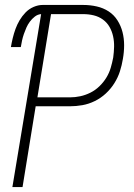

<svg xmlns="http://www.w3.org/2000/svg" viewBox="-20 -755 540 775"><path d="M30 0 146 -698Q132 -697 120.5 -688Q109 -679 100.5 -667.5Q92 -656 86.5 -643.5Q81 -631 76.5 -618Q72 -605 69 -591.5Q66 -578 64 -565H24Q27 -583 31.5 -601.5Q36 -620 42.5 -638Q49 -656 59 -673Q69 -690 83 -704.5Q97 -719 115.5 -727Q134 -735 152 -735H316Q344 -735 370.5 -729Q397 -723 418.5 -709Q440 -695 454 -673Q468 -651 474.5 -625.5Q481 -600 481 -572.5Q481 -545 476 -517Q472 -492 464 -467Q456 -442 441.5 -419Q427 -396 407 -377.5Q387 -359 362.5 -347Q338 -335 312.5 -330.5Q287 -326 262 -326H124L71 0ZM131 -362H262Q283 -362 304 -366.5Q325 -371 345 -381Q365 -391 381.5 -407Q398 -423 409.5 -442Q421 -461 427 -481.5Q433 -502 437 -523Q440 -545 440.5 -566.5Q441 -588 436.5 -608.5Q432 -629 422 -646.5Q412 -664 395.5 -676Q379 -688 358.5 -693Q338 -698 316 -698H186Z"/></svg>

Font: Iosevka SS04 Extralight
Style: Italic
Weight: 200
Italic angle: -9°
Monospace: yes
Designer: Belleve Invis
Foundry: Belleve Invis
Version: Version 19.0.0; ttfautohint (v1.8.4)